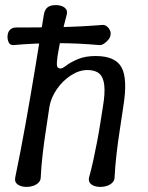

<svg xmlns="http://www.w3.org/2000/svg" viewBox="-20 -727 580 754"><path d="M85 7Q63 7 49.5 -2.5Q36 -12 40 -31Q61 -132 80.5 -241Q100 -350 118 -459Q136 -568 152 -668Q155 -688 166 -697.5Q177 -707 199 -707Q213 -707 224 -702.5Q235 -698 240 -690Q245 -682 242 -669Q232 -632 222 -588.5Q212 -545 206 -507Q202 -478 204 -468Q206 -458 218 -458Q225 -458 241.5 -470.5Q258 -483 286.5 -495Q315 -507 356 -507Q433 -507 457.5 -462Q482 -417 464 -307Q458 -265 450.5 -217Q443 -169 437.5 -121Q432 -73 430 -31Q430 -19 422 -10.5Q414 -2 401.5 2.5Q389 7 375 7Q360 7 348.5 2.5Q337 -2 332 -10.5Q327 -19 330 -31Q339 -63 346.5 -98Q354 -133 361 -169Q368 -205 373.5 -240.5Q379 -276 384 -307Q393 -360 389.5 -392Q386 -424 370 -438Q354 -452 323 -452Q291 -452 258.5 -431Q226 -410 203 -376.5Q180 -343 174 -307Q168 -265 160.5 -217Q153 -169 147.5 -121Q142 -73 140 -31Q140 -19 132 -10.5Q124 -2 111.5 2.5Q99 7 85 7ZM414 -589Q413 -580 405 -570.5Q397 -561 387.5 -555Q378 -549 369 -550Q204 -565 33 -550Q19 -549 13.5 -562Q8 -575 10 -589V-590Q12 -604 21 -611.5Q30 -619 43 -619Q127 -619 211.5 -620.5Q296 -622 381 -629Q391 -630 399 -624Q407 -618 411.5 -608.5Q416 -599 414 -590Z"/></svg>

Font: Winky Sans Light
Style: Italic
Weight: 300
Italic angle: -8.97852°
Designer: Simon Atzbach
Foundry: typofactur
Version: Version 1.205